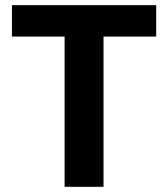

<svg xmlns="http://www.w3.org/2000/svg" viewBox="-20 -720 648 740"><path d="M229 0V-579H26V-700H582V-579H379V0Z"/></svg>

Font: DM Sans 16pt Black
Style: Regular
Weight: 900
Version: Version 4.004;gftools[0.9.30]